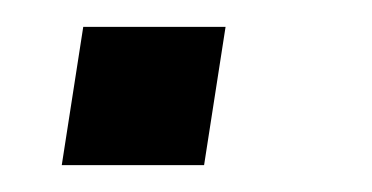

<svg xmlns="http://www.w3.org/2000/svg" viewBox="-20 -123 277 143"><path d="M26 0 42 -103H148L132 0Z"/></svg>

Font: Nunito Sans 7pt Condensed
Style: Italic
Weight: 400
Width: 3
Italic angle: -9°
Designer: Vernon Adams
Foundry: Vernon Adams
Version: Version 3.101;gftools[0.9.27]